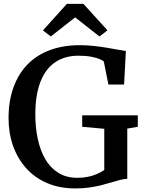

<svg xmlns="http://www.w3.org/2000/svg" viewBox="-20 -992 765 1022"><path d="M381.5 11Q297 11 230.8 -17.5Q164.5 -46 119 -97Q73.5 -148 49.5 -215.8Q25.5 -283.5 25.5 -362Q25.5 -455.5 52.2 -528.2Q79 -601 128.2 -650.8Q177.5 -700.5 247.5 -726Q317.5 -751.5 404 -751.5Q443.5 -751.5 481.5 -747.2Q519.5 -743 553 -737.2Q586.5 -731.5 611.8 -726.8Q637 -722 650 -720.5L640.5 -542H557L532.5 -665Q526.5 -670.5 509.5 -677.8Q492.5 -685 464.5 -690.2Q436.5 -695.5 397.5 -695.5Q324.5 -695.5 273 -660.2Q221.5 -625 194.8 -555.2Q168 -485.5 168 -382Q168 -314.5 180.8 -253.8Q193.5 -193 220.2 -146.2Q247 -99.5 289.8 -72.5Q332.5 -45.5 392 -45.5Q422 -45.5 447.8 -50.8Q473.5 -56 495.2 -65.5Q517 -75 535 -87V-306.5L417.5 -317V-378H713.5V-317L657.5 -307.5V-40Q639 -39.5 618 -34Q597 -28.5 572.5 -21Q548 -13.5 519.2 -6.2Q490.5 1 456.2 6Q422 11 381.5 11ZM250.5 -798 208.5 -830 336 -971.5H424L552 -830.5L509.5 -798L380 -899.5Z"/></svg>

Font: Merriweather 20pt SemiBold
Style: Regular
Weight: 600
Version: Version 2.100